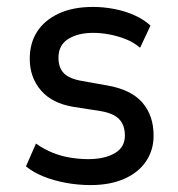

<svg xmlns="http://www.w3.org/2000/svg" viewBox="-20 -526 514 555"><path d="M242 9Q206 9 170.5 2.5Q135 -4 105.5 -16Q76 -28 55 -45L84 -111Q108 -94 133.5 -84Q159 -74 185 -70Q211 -66 235 -66Q282 -66 311.5 -83Q341 -100 341 -134Q341 -165 324 -182Q307 -199 270 -205L193 -217Q131 -227 98.5 -264.5Q66 -302 66 -356Q66 -401 87 -434Q108 -467 149 -486.5Q190 -506 249 -506Q279 -506 310.5 -500Q342 -494 369.5 -481.5Q397 -469 415 -452L385 -388Q366 -404 343 -413Q320 -422 296 -426.5Q272 -431 249 -431Q206 -431 177.5 -413.5Q149 -396 149 -359Q149 -330 165 -314Q181 -298 217 -292L290 -279Q359 -267 391.5 -229.5Q424 -192 424 -134Q424 -92 402 -59.5Q380 -27 339 -9Q298 9 242 9Z"/></svg>

Font: Nunito Sans 7pt Condensed Medium
Style: Regular
Weight: 500
Width: 3
Designer: Vernon Adams
Foundry: Vernon Adams
Version: Version 3.101;gftools[0.9.27]